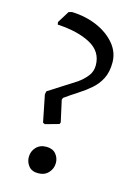

<svg xmlns="http://www.w3.org/2000/svg" viewBox="-110 -753 579 824"><g transform="rotate(15 180.0 -341.0)"><path d="M117 -199 108 -203 84 -323 87 -337 206 -413Q229 -429 246 -450Q263 -471 263 -499Q263 -560 207 -590.5Q151 -621 60 -626L58 -637L91 -690L105 -694Q167 -692 217.5 -670Q268 -648 298.5 -611.5Q329 -575 329 -529Q329 -487 314 -457.5Q299 -428 274 -406.5Q249 -385 220 -366.5Q191 -348 163 -328L160 -319L181 -224L178 -216ZM143 12Q115 12 101 -5.5Q87 -23 87 -45Q87 -71 104 -89Q121 -107 149 -107Q177 -107 191.5 -90Q206 -73 206 -50Q206 -25 189 -6.5Q172 12 143 12Z"/></g></svg>

Font: Alegreya
Style: Regular
Weight: 400
Designer: Juan Pablo del Peral
Foundry: Huerta Tipografica
Version: Version 2.009